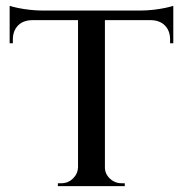

<svg xmlns="http://www.w3.org/2000/svg" viewBox="-20 -637 625 657"><path d="M339 -597V0H247V-597ZM573 -601V-568H13V-601ZM573 -570V-489H562V-502Q562 -531 545 -549Q528 -567 498 -568V-570ZM573 -617V-591L463 -601Q482 -601 504.5 -603.5Q527 -606 545.5 -610Q564 -614 573 -617ZM249 -64V0H178V-10Q179 -10 184.5 -10Q190 -10 190 -10Q213 -10 229.5 -26Q246 -42 247 -64ZM336 -64H339Q339 -42 356 -26Q373 -10 396 -10Q396 -10 401.5 -10Q407 -10 407 -10V0H336ZM88 -570V-568Q58 -567 41 -549Q24 -531 24 -502V-489H13V-570ZM13 -617Q22 -614 40.5 -610Q59 -606 81.5 -603.5Q104 -601 123 -601L13 -591Z"/></svg>

Font: Cinzel Eorzea
Style: Regular
Weight: 500
Designer: Natanael Gama
Version: Version 2.000